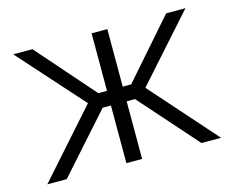

<svg xmlns="http://www.w3.org/2000/svg" viewBox="-81 -651 930 765"><g transform="rotate(-15 384.0 -268.0)"><path d="M25.9 0 266.1 -270.5 28.8 -535.6H107.9L316.4 -298.3H352.1V-535.6H417V-298.3H451.7L659.7 -535.6H739.3L502.9 -270.5L742.7 0H662.1L451.2 -237.8H417V0H352.1V-237.8H317.9L106 0Z"/></g></svg>

Font: Inter 20pt Light
Style: Regular
Weight: 300
Version: Version 4.001;git-66647c0bb